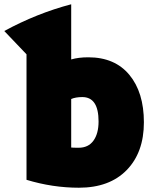

<svg xmlns="http://www.w3.org/2000/svg" viewBox="-84 -835 708 898"><path d="M249 -815V-557Q283 -567 329 -567Q453 -567 521 -485Q589 -403 589 -263Q589 -122 508.5 -39.5Q428 43 285 43Q162 43 40 6V-581L-64 -690Q89 -773 249 -815ZM249 -372V-145Q258 -144 284 -144Q329 -144 353 -177Q377 -210 377 -267Q377 -381 301 -381Q270 -381 249 -372Z"/></svg>

Font: Repo
Style: ExtraBlack
Weight: 1000
Designer: Stefan Peev
Foundry: Context Ltd
Version: Version 001.000